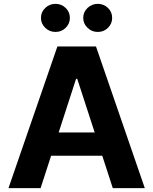

<svg xmlns="http://www.w3.org/2000/svg" viewBox="-20 -966 787 986"><path d="M188.5 0H23.6L274.8 -727.5H472.9L723.6 0H559.2L376.6 -561.3H370.7ZM178.7 -285.9H567.8V-166.2H178.7ZM265.2 -802Q234.3 -801.8 212.3 -823.2Q190.2 -844.6 190.4 -873.8Q190.2 -904.4 212.3 -925.2Q234.3 -946 265.2 -946.3Q295.8 -946 317.3 -925.2Q338.9 -904.4 338.9 -873.8Q338.9 -844.6 317.3 -823.2Q295.8 -801.8 265.2 -802ZM482.2 -802Q451.6 -801.8 429.5 -823.2Q407.4 -844.6 407.4 -873.8Q407.4 -904.4 429.5 -925.2Q451.6 -946 482.2 -946.3Q513.1 -946 534.6 -925.2Q556.1 -904.4 555.9 -873.8Q556.1 -844.6 534.6 -823.2Q513.1 -801.8 482.2 -802Z"/></svg>

Font: Inter
Style: Regular
Weight: 400
Designer: Rasmus Andersson
Foundry: rsms
Version: Version 4.000;git-8c9346024